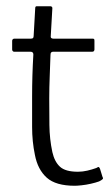

<svg xmlns="http://www.w3.org/2000/svg" viewBox="-20 -596 358 616"><path d="M220 0Q159 0 130 -26Q101 -52 92 -99Q83 -142 83 -189Q83 -236 83 -286Q83 -321 84 -354Q85 -387 87 -421Q87 -430 78 -430H25Q23 -430 21 -432Q19 -434 19 -437V-465Q19 -468 21 -470Q23 -472 26 -472H79Q84 -472 86 -474Q88 -476 88 -482L93 -570Q93 -576 98 -576H141Q144 -576 146 -574.5Q148 -573 148 -570L143 -483Q142 -477 144 -474.5Q146 -472 151 -472H277Q281 -472 282 -470.5Q283 -469 283 -465V-437Q283 -435 281.5 -432.5Q280 -430 276 -430H150Q147 -430 144.5 -428Q142 -426 142 -420Q141 -386 139.5 -351Q138 -316 138 -280Q138 -239 138.5 -194.5Q139 -150 148 -108Q155 -77 172.5 -61Q190 -45 230 -45Q245 -45 260 -48.5Q275 -52 289 -57Q295 -61 297 -60Q299 -59 301 -54L309 -28Q312 -24 309 -21Q306 -18 298 -14Q287 -10 271.5 -6.5Q256 -3 241.5 -1.5Q227 0 220 0Z"/></svg>

Font: Glory Thin Light
Style: Regular
Weight: 300
Version: Version 1.011